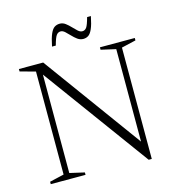

<svg xmlns="http://www.w3.org/2000/svg" viewBox="-124 -962 988 1077"><g transform="rotate(-15 370.0 -423.0)"><path d="M123.5 -33.5V-631.5L34.5 -656V-670H175.5L591 -99.5V-636.5L505 -656V-670H707.5V-656L624 -636.5V10H606L156.5 -605V-33.5L242 -14V0H40V-14ZM501.5 -852.5Q492 -805 481.2 -780.8Q470.5 -756.5 457.5 -748Q444.5 -739.5 428 -739.5Q409.5 -739.5 394.2 -750.8Q379 -762 365.5 -776.5Q352 -791 339.5 -802.2Q327 -813.5 315 -813.5Q299.5 -813.5 289.8 -800Q280 -786.5 268.5 -743.5H246.5Q256 -791 266.8 -815.2Q277.5 -839.5 290.8 -848Q304 -856.5 321.5 -856.5Q339 -856.5 354 -845.2Q369 -834 382.5 -819.5Q396 -805 408.5 -793.8Q421 -782.5 433.5 -782.5Q449 -782.5 458.5 -796Q468 -809.5 479.5 -852.5Z"/></g></svg>

Font: Newsreader Text Light
Style: Regular
Weight: 300
Designer: Hugues Gentile
Foundry: Production Type
Version: Version 1.001